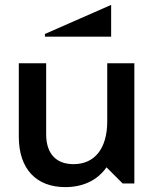

<svg xmlns="http://www.w3.org/2000/svg" viewBox="-20 -751 633 786"><path d="M164 -601H435V-731L164 -612ZM247 15C319 15 378 -12 416 -66L482 0H530V-492H419V-254C419 -145 369 -79 281 -79C206 -79 169 -126 169 -201V-492H57V-191C57 -60 128 15 247 15Z"/></svg>

Font: LaHaus Display SemiBold
Style: Regular
Weight: 600
Designer: We are Make, BastardaType, Dalton Maag Ltd
Foundry: BastardaType, Dalton Maag Ltd
Version: Version 3.100;Glyphs 3.3 (3331)